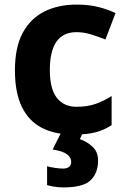

<svg xmlns="http://www.w3.org/2000/svg" viewBox="-20 -576 554 836"><path d="M300 10Q219 10 162 -19.5Q105 -49 75 -111Q45 -173 45 -270Q45 -370 79 -433Q113 -496 173.5 -526Q234 -556 313 -556Q369 -556 410.5 -545Q452 -534 483 -519L439 -404Q404 -418 373.5 -427Q343 -436 313 -436Q197 -436 197 -271Q197 -189 227.5 -150Q258 -111 313 -111Q360 -111 396 -123.5Q432 -136 466 -158V-31Q432 -9 394.5 0.5Q357 10 300 10ZM407 122Q407 178 374.5 209Q342 240 256 240Q234 240 216.5 237Q199 234 185 230V148Q199 152 219.5 155Q240 158 255 158Q269 158 279.5 151.5Q290 145 290 128Q290 110 272 96Q254 82 209 75L247 0H341L328 30Q358 40 382.5 62.5Q407 85 407 122Z"/></svg>

Font: Noto Sans Sundanese
Style: Regular
Weight: 400
Designer: Monotype Design Team (Regular), Sérgio L. Martins (other weights)
Foundry: Monotype Imaging Inc.
Version: Version 2.003